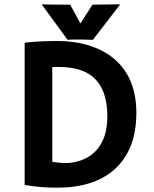

<svg xmlns="http://www.w3.org/2000/svg" viewBox="-20 -850 706 882"><path d="M242.2 12.2Q163.1 12.2 93.3 -0.5V-653.8Q157.7 -661.6 242.9 -661.6Q328.1 -661.6 397.2 -638.4Q466.3 -615.2 512.7 -572.3Q606.4 -486.3 606.4 -331.5Q606.4 -158.2 502 -68.4Q408.2 12.2 242.2 12.2ZM220.2 -106.9Q252 -101.1 283.7 -101.1Q315.4 -101.1 352.1 -113.5Q388.7 -126 415.5 -152.3Q473.1 -208 473.1 -314.5Q473.1 -489.3 345.7 -529.3Q303.7 -542.5 248.5 -542.5H235.4Q228 -542.5 220.2 -542ZM347.7 -668.5H322.8Q302.2 -668.5 290.5 -667L172.4 -828.6L173.8 -830.1Q197.3 -828.6 302.2 -828.6L349.6 -742.2L404.8 -828.6L529.3 -830.1L531.2 -828.6L406.7 -667Z"/></svg>

Font: HammersmithOne
Style: Regular
Weight: 400
Designer: Nicole Fally
Foundry: Nicole Fally
Version: Version 1.003